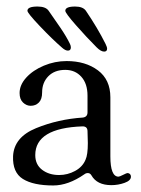

<svg xmlns="http://www.w3.org/2000/svg" viewBox="-20 -567 431 588"><path d="M20 -89Q23 -147 90.5 -174.5Q158 -202 234 -207Q248 -209 248 -223V-274Q248 -311 229 -332Q210 -353 180 -353Q147 -353 128 -333.5Q109 -314 109 -284Q109 -263 99 -253Q89 -243 74 -243Q61 -243 50.5 -253Q40 -263 40 -282Q40 -307 60.5 -329.5Q81 -352 114.5 -366Q148 -380 184 -380Q242 -380 280 -351.5Q318 -323 318 -269V-88Q318 -26 343 -26Q346 -26 357 -31.5Q368 -37 370 -37Q375 -37 378 -34Q381 -31 381 -26Q381 -14 361.5 -7Q342 0 321 0Q277 0 260 -30Q256 -37 249 -37Q243 -37 238 -33Q189 1 143 1Q82 1 50 -19Q18 -39 20 -89ZM249 -129 248 -165Q248 -180 233 -180Q88 -175 88 -92Q88 -63 109 -47Q130 -31 161 -31Q187 -31 210 -43.5Q233 -56 242 -78Q249 -93 249 -129ZM170 -421Q140 -447 102 -487Q64 -527 64 -534Q64 -547 95 -547Q120 -547 129 -534Q146 -510 165 -482Q184 -454 194 -433Q197 -427 197 -422Q197 -412 188 -412Q180 -412 170 -421ZM276 -422Q245 -453 212.5 -490Q180 -527 180 -534Q180 -547 210 -547Q234 -547 243 -534Q279 -481 303 -433Q308 -423 308 -418Q308 -409 299 -409Q289 -409 276 -422Z"/></svg>

Font: Hina Mincho
Style: Regular
Weight: 400
Designer: satsuyako
Foundry: satsuyako
Version: Version 1.100